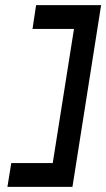

<svg xmlns="http://www.w3.org/2000/svg" viewBox="-20 -660 415 750"><path d="M24 -23 9 70H263L375 -640H121L107 -547H269L186 -23Z"/></svg>

Font: Charger Sport
Style: BdObl
Weight: 700
Designer: Jasper
Foundry: Cannot Into Space Fonts
Version: Version 1.1